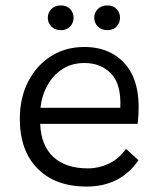

<svg xmlns="http://www.w3.org/2000/svg" viewBox="-20 -679 575 707"><path d="M299 8Q184 8 118.5 -58Q53 -124 53 -242Q53 -319 84 -379Q115 -439 168.5 -472.5Q222 -506 290 -506Q392 -506 447.5 -435Q503 -364 487 -223H128Q131 -143 176.5 -101Q222 -59 304 -59Q344 -59 381 -76.5Q418 -94 444 -131L490 -89Q423 8 299 8ZM291 -447Q245 -447 210.5 -425Q176 -403 155 -365.5Q134 -328 129 -282H423Q427 -369 389 -408Q351 -447 291 -447ZM204 -568Q182 -568 169 -581.5Q156 -595 156 -614Q156 -632 169 -645.5Q182 -659 204 -659Q226 -659 238.5 -645.5Q251 -632 251 -614Q251 -595 238.5 -581.5Q226 -568 204 -568ZM376 -568Q353 -568 340 -581.5Q327 -595 327 -614Q327 -632 340 -645.5Q353 -659 376 -659Q397 -659 409.5 -645.5Q422 -632 422 -614Q422 -595 409.5 -581.5Q397 -568 376 -568Z"/></svg>

Font: LivvicRegular
Style: Regular
Weight: 400
Designer: Jacques Le Bailly, Baron von Fonthausen
Version: Version 1.001; ttfautohint (v1.8.2)